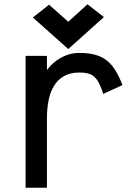

<svg xmlns="http://www.w3.org/2000/svg" viewBox="-20 -880 640 900"><path d="M100 0V-618H200V-551Q213 -570 235 -588.5Q257 -607 287 -619.5Q317 -632 352 -632Q407 -632 444 -617.5Q481 -603 507 -570Q533 -537 554 -481L464 -440Q451 -480 437.5 -501.5Q424 -523 404.5 -531.5Q385 -540 352 -540Q309 -540 279.5 -523Q250 -506 232.5 -476.5Q215 -447 207.5 -408.5Q200 -370 200 -327V0ZM300 -650 134 -798 210 -858 300 -778 390 -860 467 -800Z"/></svg>

Font: Victor Mono
Style: Bold
Weight: 700
Monospace: yes
Designer: Rune Bjørnerås
Version: Version 1.561;gftools[0.9.30]